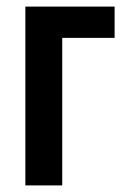

<svg xmlns="http://www.w3.org/2000/svg" viewBox="-20 -563 379 583"><path d="M328 -543V-448H169V0H57V-543Z"/></svg>

Font: Noto Sans Display ExtraCondensed SemiBold
Style: Regular
Weight: 600
Width: 2
Designer: Monotype Design Team
Foundry: Monotype Imaging Inc.
Version: Version 2.003